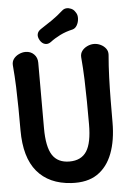

<svg xmlns="http://www.w3.org/2000/svg" viewBox="-59 -919 675 977"><g transform="rotate(-5 278.0 -430.5)"><path d="M91 -672Q117 -672 134 -655Q151 -638 151 -612Q151 -554 151 -499Q151 -444 151 -389.5Q151 -335 151 -277Q151 -182 178.5 -139.5Q206 -97 266 -97Q326 -97 353.5 -139.5Q381 -182 381 -277Q381 -335 380.5 -392.5Q380 -450 378 -506.5Q376 -563 371 -621Q370 -639 380 -652.5Q390 -666 407 -674Q424 -682 441 -682Q459 -682 475.5 -674Q492 -666 502 -652.5Q512 -639 511 -621Q506 -563 504 -506.5Q502 -450 501.5 -392.5Q501 -335 501 -277Q501 -185 475.5 -118Q450 -51 398.5 -16.5Q347 18 265 13Q152 6 91.5 -66Q31 -138 31 -277Q31 -335 30.5 -389.5Q30 -444 28 -498.5Q26 -553 21 -611Q20 -629 30 -642.5Q40 -656 57 -664Q74 -672 91 -672ZM224 -711Q209 -700 193.5 -704Q178 -708 168 -725L167 -727Q158 -743 161 -757Q164 -771 179 -781Q209 -800 238 -820Q267 -840 295 -865Q305 -874 317 -875Q329 -876 341.5 -870.5Q354 -865 361 -854L365 -848Q373 -836 372 -817.5Q371 -799 362.5 -784Q354 -769 340 -765Q304 -757 275 -742.5Q246 -728 224 -711Z"/></g></svg>

Font: Winky Sans Medium
Style: Regular
Weight: 500
Designer: Simon Atzbach
Foundry: typofactur
Version: Version 1.205